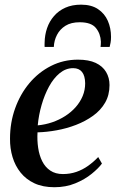

<svg xmlns="http://www.w3.org/2000/svg" viewBox="-20 -793 506 824"><path d="M417.5 -91Q402.5 -70.5 373.2 -46.8Q344 -23 303.2 -6.2Q262.5 10.5 213.5 10.5Q164 10.5 128 -6.2Q92 -23 68.5 -52.2Q45 -81.5 33.8 -119Q22.5 -156.5 23 -198Q23 -267 45 -328.2Q67 -389.5 106.2 -436.2Q145.5 -483 198.8 -510Q252 -537 314.5 -537Q361 -537 390.8 -523Q420.5 -509 435.2 -484.2Q450 -459.5 450 -428Q450 -385 431 -352.2Q412 -319.5 379.2 -296Q346.5 -272.5 306.2 -257Q266 -241.5 223 -233.8Q180 -226 141 -225Q139 -190.5 143.8 -158.5Q148.5 -126.5 161.2 -101Q174 -75.5 196 -60.8Q218 -46 250 -46Q280.5 -46 307.5 -55.2Q334.5 -64.5 358 -81.2Q381.5 -98 401.5 -119ZM294 -500.5Q262.5 -500.5 236.2 -479Q210 -457.5 190.5 -421.8Q171 -386 158.5 -342.5Q146 -299 142 -255Q174 -258 204 -268.2Q234 -278.5 259.8 -295Q285.5 -311.5 304.8 -333.2Q324 -355 334.8 -380.8Q345.5 -406.5 345.5 -435.5Q345 -468 332 -484.2Q319 -500.5 294 -500.5ZM171.5 -591.5Q171.5 -596 171.2 -600Q171 -604 171.5 -610.5Q172 -643 182 -672.2Q192 -701.5 211.8 -724.2Q231.5 -747 260.5 -760Q289.5 -773 328 -773Q372 -773 400.5 -754Q429 -735 442.8 -703.5Q456.5 -672 456.5 -634.5Q456.5 -620 454.5 -609.8Q452.5 -599.5 450.5 -591.5H411.5Q412 -595.5 412.5 -600.2Q413 -605 413 -614Q411.5 -648.5 391.5 -673Q371.5 -697.5 322 -697.5Q285 -697.5 261 -682.5Q237 -667.5 224.5 -643.2Q212 -619 211 -591.5Z"/></svg>

Font: Merriweather 96pt Medium
Style: Italic
Weight: 500
Italic angle: -7.8°
Version: Version 2.101